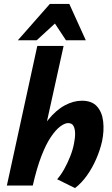

<svg xmlns="http://www.w3.org/2000/svg" viewBox="-20 -945 569 978"><path d="M362 13 271 -32Q290 -53 307 -83.5Q324 -114 337.5 -148Q351 -182 357 -214Q363 -243 362.5 -266.5Q362 -290 354 -304Q346 -318 327 -318Q310 -318 287 -301Q264 -284 239 -247Q214 -210 190.5 -149Q167 -88 147 0H88Q113 -117 148 -199.5Q183 -282 224 -333Q265 -384 309.5 -408Q354 -432 397 -432Q448 -432 474 -403Q500 -374 505.5 -326.5Q511 -279 500 -226Q490 -181 470 -135Q450 -89 422.5 -50.5Q395 -12 362 13ZM15 0 170 -711H304L147 0ZM71 -740 234 -925H333L287 -850L167 -740ZM316 -740 244 -849 234 -925H333L417 -740Z"/></svg>

Font: Ysabeau ExtraBold
Style: Italic
Weight: 800
Italic angle: -12°
Designer: Christian Thalmann (Catharsis Fonts)
Version: Version 2.002